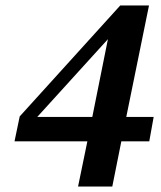

<svg xmlns="http://www.w3.org/2000/svg" viewBox="-20 -661 586 701"><path d="M525 -145H423L390 20H265L299 -145H33L52 -236L419 -641H524L441 -234H541ZM116 -234H317L374 -518Z"/></svg>

Font: Source Serif Pro
Style: Bold Italic
Weight: 700
Italic angle: -12°
Designer: Frank Grießhammer
Foundry: Adobe Systems Incorporated
Version: Version 3.001;hotconv 1.0.111;makeotfexe 2.5.65597